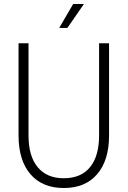

<svg xmlns="http://www.w3.org/2000/svg" viewBox="-20 -927 640 963"><path d="M300 16Q192 16 132.5 -53.5Q73 -123 73 -248V-710H123V-248Q123 -144 169 -88.5Q215 -33 300 -33Q386 -33 431.5 -88.5Q477 -144 477 -248V-710H527V-248Q527 -123 467.5 -53.5Q408 16 300 16ZM277 -787 347 -907H401L318 -787Z"/></svg>

Font: Geist Mono ExtraLight
Style: Regular
Weight: 200
Monospace: yes
Designer: Basement.studio, Andrés Briganti, Mateo Zaragoza
Foundry: Basement.studio, Vercel, Andrés Briganti, Guido Ferreyra, Mateo Zaragoza
Version: Version 1.500; ttfautohint (v1.8.4.7-5d5b)